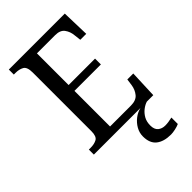

<svg xmlns="http://www.w3.org/2000/svg" viewBox="-281 -807 1140 1140"><g transform="rotate(-45 289.0 -237.0)"><path d="M34 0V-42H49Q80 -42 101 -53.5Q122 -65 122 -108V-601Q122 -648 100.5 -660Q79 -672 49 -672H34V-714H504L509 -539H459L454 -582Q451 -615 433 -639.5Q415 -664 373 -664H220V-398H442V-349H220V-50H395Q439 -50 459 -74.5Q479 -99 484 -132L490 -175H540L533 0ZM443 240Q383 240 349.5 213.5Q316 187 316 130Q316 99 331.5 72Q347 45 371.5 26Q396 7 425 0H479Q459 6 439 21.5Q419 37 406 60Q393 83 393 115Q393 148 411 163Q429 178 456 178Q469 178 483.5 176Q498 174 515 170V224Q500 231 478.5 235.5Q457 240 443 240Z"/></g></svg>

Font: Noto Serif Hebrew SemiCondensed
Style: Regular
Weight: 400
Width: 4
Designer: Monotype Design Team
Foundry: Monotype Imaging Inc.
Version: Version 2.004; ttfautohint (v1.8.4.7-5d5b)